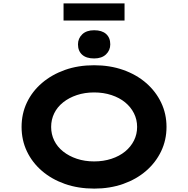

<svg xmlns="http://www.w3.org/2000/svg" viewBox="-20 -1100 1108 1130"><path d="M535 10Q440 10 362 -17.5Q284 -45 227 -94Q170 -143 138.5 -209Q107 -275 107 -353Q107 -431 138.5 -497Q170 -563 227.5 -612Q285 -661 362.5 -688.5Q440 -716 534 -716Q627 -716 705 -688.5Q783 -661 840 -611.5Q897 -562 928.5 -496Q960 -430 960 -353Q960 -276 928.5 -210Q897 -144 840 -94.5Q783 -45 705 -17.5Q627 10 535 10ZM534 -150Q589 -150 636 -165.5Q683 -181 716.5 -208.5Q750 -236 768.5 -273Q787 -310 787 -353Q787 -396 768.5 -433Q750 -470 716.5 -497.5Q683 -525 636 -540.5Q589 -556 534 -556Q479 -556 432.5 -540.5Q386 -525 351.5 -497.5Q317 -470 299 -433Q281 -396 281 -353Q281 -310 299 -273Q317 -236 351.5 -208.5Q386 -181 432.5 -165.5Q479 -150 534 -150ZM534 -756Q488 -756 463.5 -778Q439 -800 439 -839Q439 -874 464 -898Q489 -922 534 -922Q580 -922 604.5 -900Q629 -878 629 -839Q629 -804 604 -780Q579 -756 534 -756ZM354 -979V-1080H713V-979Z"/></svg>

Font: Lexend Tera
Style: Bold
Weight: 700
Designer: Bonnie Shaver-Troup, Thomas Jockin
Foundry: Lexend
Version: Version 1.007